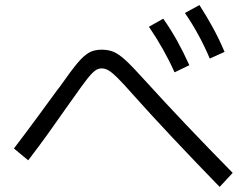

<svg xmlns="http://www.w3.org/2000/svg" viewBox="-20 -776 978 761"><path d="M570.3 -669.9 627 -702.1Q657.7 -658.2 682.1 -614.3Q706.5 -570.3 730.5 -517.6L671.9 -489.3Q630.9 -581.1 570.3 -669.9ZM712.9 -724.6 770.5 -755.9Q802.2 -706.5 825.9 -662.6Q849.6 -618.7 870.1 -570.3L811.5 -543.9Q770 -641.6 712.9 -724.6ZM506.8 -401.4Q467.8 -445.8 446 -467.3Q424.3 -488.8 410.4 -496.8Q396.5 -504.9 382.8 -504.9Q369.1 -504.9 356.7 -495.8Q344.2 -486.8 325.2 -462.6Q306.2 -438.5 268.6 -384.8L255.9 -367.2Q204.1 -293.5 171.1 -247.3Q138.2 -201.2 91.8 -140.6L35.2 -187.5Q81.1 -247.6 127 -310.1Q172.9 -372.6 209 -421.9Q211.9 -424.8 214.1 -428.2Q216.3 -431.6 218.8 -434.6Q263.2 -498 288.1 -527.3Q313 -556.6 333.7 -567.9Q354.5 -579.1 382.8 -579.1Q410.2 -579.1 431.2 -570.1Q452.1 -561 479.2 -535.9Q506.3 -510.7 554.7 -457Q710.4 -285.6 902.3 -90.8L850.6 -35.2Q646 -245.6 506.8 -401.4Z"/></svg>

Font: Pretendard
Style: Regular
Weight: 400
Designer: Base glyphs from Inter by Rasmus Andersson; Hangeul glyphs from Noto Sans CJK(Source Han Sans) by Jang Soo-young and Kan
Foundry: Kil Hyung-jin
Version: Version 1.309